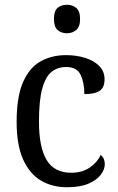

<svg xmlns="http://www.w3.org/2000/svg" viewBox="-20 -778 497 808"><path d="M262 10Q200 10 152.5 -18Q105 -46 77.5 -106.5Q50 -167 50 -265Q50 -372 77.5 -433.5Q105 -495 152 -520.5Q199 -546 258 -546Q301 -546 338 -534.5Q375 -523 397.5 -500.5Q420 -478 420 -444Q420 -410 399.5 -396Q379 -382 335 -382Q335 -429 319.5 -462.5Q304 -496 258 -496Q223 -496 197.5 -476Q172 -456 158 -406Q144 -356 144 -266Q144 -159 176 -105Q208 -51 280 -51Q325 -51 357 -72.5Q389 -94 404 -126Q421 -112 421 -87Q421 -65 404 -42.5Q387 -20 352 -5Q317 10 262 10ZM262 -638Q238 -638 222.5 -651.5Q207 -665 207 -698Q207 -732 222.5 -745Q238 -758 262 -758Q284 -758 300.5 -745Q317 -732 317 -698Q317 -665 300.5 -651.5Q284 -638 262 -638Z"/></svg>

Font: Noto Serif Hebrew SemiCondensed
Style: Regular
Weight: 400
Width: 4
Designer: Monotype Design Team
Foundry: Monotype Imaging Inc.
Version: Version 2.004; ttfautohint (v1.8.4.7-5d5b)